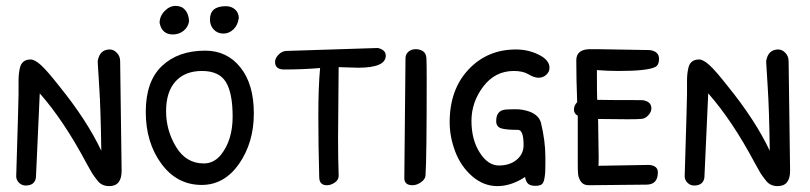

<svg xmlns="http://www.w3.org/2000/svg" viewBox="-20 -629 2750 652"><path d="M115 -312 104 -69Q103 -37 102 -26Q98 1 67 1Q55 1 45.5 -7.5Q36 -16 35 -29Q43 -289 43 -309.5Q43 -330 43 -355Q43 -380 48 -400Q55 -427 84 -427Q98 -427 119 -408Q140 -389 180 -338Q275 -221 324 -117Q322 -259 317 -333.5Q312 -408 312 -415Q312 -422 312 -423Q319 -461 353 -461Q366 -461 377 -449.5Q388 -438 388 -421L393 -49Q393 3 351 3Q326 3 312 -14.5Q298 -32 292 -42Q286 -52 274 -74Q197 -219 115 -312Z M567 -512Q530 -512 522 -551Q522 -574 539 -591.5Q556 -609 576.5 -609Q597 -609 609 -595Q621 -581 622 -557Q619 -537 603.5 -524.5Q588 -512 567 -512ZM747 -608Q765 -608 777.5 -597.5Q790 -587 791 -569Q788 -544 773 -529.5Q758 -515 738.5 -515Q719 -515 706 -528.5Q693 -542 693 -563Q693 -608 747 -608ZM677 -457Q751 -457 796.5 -400Q842 -343 842 -244Q842 -145 792 -73Q742 -1 665 -1Q581 -1 528 -73Q475 -145 475 -249Q475 -353 530 -405Q585 -457 677 -457ZM672 -74Q706 -74 730 -103Q770 -153 770 -233Q770 -313 747 -350.5Q724 -388 666 -388Q608 -388 576 -352.5Q544 -317 544 -251.5Q544 -186 578 -130Q612 -74 672 -74Z M1130 -401 1128 -164Q1128 -90 1130 -34Q1131 -19 1117.5 -9.5Q1104 0 1090 0Q1064 0 1064 -28Q1061 -137 1061 -235.5Q1061 -334 1067 -398Q1007 -393 945 -393Q914 -393 914 -419Q914 -431 925.5 -443Q937 -455 951 -456L1263 -466Q1290 -460 1290 -440Q1290 -399 1196 -399Z M1381 0Q1353 0 1353 -24L1357 -431Q1357 -445 1367 -453.5Q1377 -462 1391.5 -462Q1406 -462 1416.5 -455Q1427 -448 1428 -431.5Q1429 -415 1429 -358Q1429 -91 1425 -33Q1424 -20 1409.5 -10Q1395 0 1381 0Z M1732 -461Q1774 -461 1810 -443Q1846 -425 1846 -399Q1846 -385 1835 -375Q1824 -365 1809 -365Q1794 -365 1775 -376.5Q1756 -388 1725 -388Q1661 -388 1621 -335Q1581 -282 1581 -218.5Q1581 -155 1609 -111Q1637 -67 1674 -67Q1711 -67 1734.5 -86.5Q1758 -106 1758 -136Q1758 -188 1739 -188Q1697 -188 1681 -193.5Q1665 -199 1665 -218Q1665 -254 1697 -257Q1711 -258 1733 -258Q1755 -258 1778 -250Q1810 -238 1817 -212Q1832 -150 1832 -96Q1832 -90 1832 -73Q1832 -56 1831.5 -45.5Q1831 -35 1828.5 -21.5Q1826 -8 1819.5 -3Q1813 2 1797.5 2Q1782 2 1774 -4.5Q1766 -11 1763 -28Q1716 3 1669 3Q1622 3 1583.5 -30.5Q1545 -64 1526 -114Q1507 -164 1507 -214Q1507 -325 1571 -393Q1635 -461 1732 -461Z M2011 -225 2013 -94Q2013 -68 2012 -66L2185 -69Q2214 -66 2214 -44Q2214 -2 2175 -2L1979 0Q1961 0 1952.5 -12.5Q1944 -25 1943 -39Q1942 -53 1942 -70V-236Q1929 -243 1929 -257Q1929 -271 1940 -282Q1937 -360 1937 -424Q1937 -461 1982 -462Q1994 -462 2010 -462L2185 -459H2186Q2218 -455 2218 -429Q2218 -409 2206 -402Q2180 -388 2081 -388Q2044 -388 2007 -391Q2007 -301 2008 -290Q2047 -289 2161 -289Q2192 -285 2192 -261Q2192 -249 2182 -238Q2172 -227 2160.5 -225.5Q2149 -224 2111.5 -224Q2074 -224 2011 -225Z M2385 -312 2374 -69Q2373 -37 2372 -26Q2368 1 2337 1Q2325 1 2315.5 -7.5Q2306 -16 2305 -29Q2313 -289 2313 -309.5Q2313 -330 2313 -355Q2313 -380 2318 -400Q2325 -427 2354 -427Q2368 -427 2389 -408Q2410 -389 2450 -338Q2545 -221 2594 -117Q2592 -259 2587 -333.5Q2582 -408 2582 -415Q2582 -422 2582 -423Q2589 -461 2623 -461Q2636 -461 2647 -449.5Q2658 -438 2658 -421L2663 -49Q2663 3 2621 3Q2596 3 2582 -14.5Q2568 -32 2562 -42Q2556 -52 2544 -74Q2467 -219 2385 -312Z"/></svg>

Font: Patrick Hand SC
Style: Regular
Weight: 400
Designer: Patrick Wagesreiter
Foundry: Patrick Wagesreiter
Version: Version 1.003;PS 001.003;hotconv 1.0.70;makeotf.lib2.5.58329